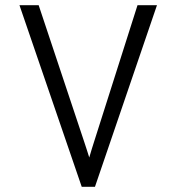

<svg xmlns="http://www.w3.org/2000/svg" viewBox="-20 -720 680 740"><path d="M295 0 55 -700H129L304 -175Q308 -164 314.5 -143Q321 -122 324 -113Q327 -125 334 -146.5Q341 -168 343 -175L510 -700H585L346 0Z"/></svg>

Font: Overpass Light
Style: Regular
Weight: 300
Designer: Delve Withrington, Thomas Jockin
Foundry: Delve Fonts
Version: Version 3.000;DELV;Overpass